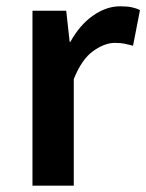

<svg xmlns="http://www.w3.org/2000/svg" viewBox="-20 -589 464 609"><path d="M83 0V-555H190L201 -456H203Q233 -510 275 -539.5Q317 -569 361 -569Q383 -569 397.5 -566Q412 -563 424 -557L402 -444Q387 -448 374.5 -450.5Q362 -453 344 -453Q312 -453 275.5 -427Q239 -401 214 -338V0Z"/></svg>

Font: Noto Sans HK SemiBold
Style: Regular
Weight: 600
Version: Version 2.004-H2;hotconv 1.0.118;makeotfexe 2.5.65603